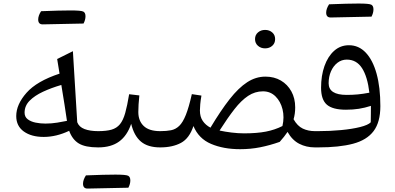

<svg xmlns="http://www.w3.org/2000/svg" viewBox="-20 -846 2268 1102"><path d="M321.8 -423.3 308.1 -507.3 398.4 -552.2 423.3 -144.5Q433.6 -117.2 465.3 -105.2Q497.1 -93.3 543 -93.3H543.5V0H543Q469.2 0 432.1 -22.7Q395 -45.4 377 -95.2Q303.2 -60.1 231 -60.1Q160.2 -60.1 116.7 -91.3Q73.2 -122.6 73.2 -179.7Q73.2 -246.6 132.3 -313.5Q191.4 -380.4 321.8 -423.3ZM332 -358.4Q274.9 -341.8 227.1 -319.6Q179.2 -297.4 150.1 -268.1Q121.1 -238.8 121.1 -199.2Q121.1 -175.3 138.9 -161.6Q156.7 -147.9 184.1 -142.3Q211.4 -136.7 240.7 -136.7Q275.4 -136.7 308.3 -142.1Q341.3 -147.5 364.3 -152.3Q357.9 -198.7 350.3 -245.4Q342.8 -292 332 -358.4ZM225.1 -706.1Q199.2 -706.1 199.2 -733.9Q199.2 -755.9 215.8 -781.7Q324.2 -786.1 385 -786.1Q445.8 -786.1 458.3 -779.5Q470.7 -772.9 470.7 -752.7Q470.7 -732.4 459.5 -710.9Q356.4 -709 225.1 -706.1Z M482.4 236.3Q456.5 236.3 456.5 208.5Q456.5 186.5 473.1 160.6Q581.5 156.2 642.3 156.2Q703.1 156.2 715.6 162.8Q728 169.4 728 189.7Q728 210 716.8 231.4Q613.8 233.4 482.4 236.3ZM543.5 0Q527.3 0 527.3 -32.7V-60.5Q527.3 -93.3 543.5 -93.3Q590.3 -93.3 620.1 -101.8Q649.9 -110.4 668.5 -133.1Q687 -155.8 698.7 -197.5Q710.4 -239.3 721.2 -305.2L779.8 -298.3Q773.9 -242.7 773.9 -203.1Q773.9 -152.3 804.9 -122.8Q835.9 -93.3 899.4 -93.3H899.9V0H899.4Q828.6 0 789.1 -33.2Q749.5 -66.4 732.9 -135.3Q710 -67.4 663.8 -33.7Q617.7 0 543.5 0Z M1503.4 -406.2Q1553.7 -406.2 1592 -383.8Q1630.4 -361.3 1652.3 -321.5Q1674.3 -281.7 1674.3 -229.5Q1674.3 -192.9 1665 -161.6Q1687 -122.6 1718 -107.9Q1749 -93.3 1787.6 -93.3H1788.1V0H1787.6Q1737.8 0 1697.5 -20.8Q1657.2 -41.5 1630.4 -88.9Q1612.8 -62.5 1585.4 -31.7Q1528.8 -11.7 1473.4 -0.7Q1418 10.3 1358.4 10.3Q1263.2 10.3 1191.7 -20Q1120.1 -50.3 1090.3 -122.6Q1066.9 -51.8 1018.6 -25.9Q970.2 0 899.9 0Q883.8 0 883.8 -32.7V-60.5Q883.8 -93.3 899.9 -93.3Q935.1 -93.3 961.4 -98.4Q987.8 -103.5 1008.5 -123.3Q1029.3 -143.1 1046.6 -186.3Q1064 -229.5 1081.1 -305.7L1136.2 -297.4Q1131.3 -269.5 1129.4 -248.5Q1127.4 -227.5 1127.4 -211.9Q1127.4 -175.8 1143.8 -151.9Q1160.2 -127.9 1188 -113.3Q1247.1 -211.9 1298.1 -276.9Q1349.1 -341.8 1398.7 -374Q1448.2 -406.2 1503.4 -406.2ZM1489.3 -321.8Q1443.4 -321.8 1404.1 -295.7Q1364.7 -269.5 1325.7 -219.5Q1286.6 -169.4 1240.2 -96.7Q1272 -89.8 1309.3 -85.2Q1346.7 -80.6 1380.9 -80.6Q1454.6 -80.6 1506.1 -90.6Q1557.6 -100.6 1601.1 -122.6Q1612.8 -173.3 1601.6 -218.8Q1590.3 -264.2 1561 -293Q1531.7 -321.8 1489.3 -321.8ZM1443.8 -621.6Q1443.8 -645.5 1460.7 -659.9Q1477.5 -674.3 1501.5 -674.3Q1525.9 -674.3 1542.5 -659.9Q1559.1 -645.5 1559.1 -621.6Q1559.1 -597.7 1542.5 -583Q1525.9 -568.4 1501.5 -568.4Q1477.5 -568.4 1460.7 -583Q1443.8 -597.7 1443.8 -621.6Z M2163.1 -236.8Q2163.1 -145 2124.3 -93.5Q2085.4 -42 2006.3 -21Q1927.2 0 1806.2 0H1788.1Q1772 0 1772 -32.7V-60.5Q1772 -93.3 1788.1 -93.3H1805.2Q1874.5 -93.3 1938 -99.4Q2001.5 -105.5 2047.1 -116.9Q2092.8 -128.4 2107.9 -144Q2108.4 -167 2108.6 -192.6Q2108.9 -218.3 2108.9 -238.3Q2074.2 -227.1 2040.3 -221.7Q2006.3 -216.3 1965.8 -216.3Q1889.6 -216.3 1856.2 -245.1Q1822.8 -273.9 1822.8 -342.3Q1822.8 -411.6 1842.3 -466.8Q1861.8 -522 1897.7 -554.2Q1933.6 -586.4 1982.9 -586.4Q2039.1 -586.4 2079.3 -543.9Q2119.6 -501.5 2141.4 -423.1Q2163.1 -344.7 2163.1 -236.8ZM2100.1 -314Q2089.4 -405.8 2057.9 -454.8Q2026.4 -503.9 1970.2 -503.9Q1940.4 -503.9 1916.7 -485.6Q1893.1 -467.3 1879.6 -436.5Q1866.2 -405.8 1866.2 -368.2Q1866.2 -301.3 1969.7 -301.3Q2003.9 -301.3 2033.9 -304.2Q2064 -307.1 2100.1 -314ZM1877.9 -745.6Q1852.1 -745.6 1852.1 -773.4Q1852.1 -795.4 1868.7 -821.3Q1977.1 -825.7 2037.8 -825.7Q2098.6 -825.7 2111.1 -819.1Q2123.5 -812.5 2123.5 -792.2Q2123.5 -772 2112.3 -750.5Q2009.3 -748.5 1877.9 -745.6Z"/></svg>

Font: Pinar DS4-Regular
Style: Regular
Weight: 400
Designer: Amin Abedi
Version: Version 2.000